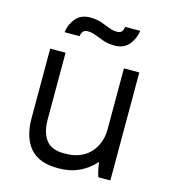

<svg xmlns="http://www.w3.org/2000/svg" viewBox="-107 -797 803 893"><g transform="rotate(15 294.5 -350.0)"><path d="M250 8H257Q311 8 355 -12.5Q399 -33 431 -70Q433 -53 437 -33.5Q441 -14 446 0H504V-520H430V-227Q430 -190 418 -160Q406 -130 385 -109Q364 -88 334.5 -77Q305 -66 270 -66H262Q202 -66 175.5 -101Q149 -136 149 -200V-520H75V-187Q75 -92 118.5 -42Q162 8 250 8ZM293 -692Q275 -700 258 -704Q241 -708 217 -708Q197 -708 180.5 -701.5Q164 -695 152 -682Q140 -669 131.5 -651.5Q123 -634 120 -611H192Q194 -625 200.5 -634Q207 -643 224 -643Q241 -643 256 -637.5Q271 -632 285 -627Q303 -619 320 -615Q337 -611 361 -611Q381 -611 397.5 -617.5Q414 -624 426 -637Q438 -650 446.5 -668Q455 -686 458 -708H386Q384 -694 377.5 -685Q371 -676 354 -676Q337 -676 322 -681.5Q307 -687 293 -692Z"/></g></svg>

Font: Fixel Variable
Style: Regular
Weight: 100
Width: 3
Designer: AlfaBravo + MacPaw
Foundry: Kyrylo Tkachov, Marchela Mozhyna, Serhii Makarenko, Maria Weinstein, Zakhar Kryvoshyya
Version: Version 1.211